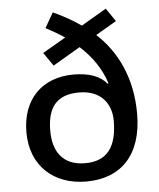

<svg xmlns="http://www.w3.org/2000/svg" viewBox="-54 -812 718 868"><g transform="rotate(-5 304.5 -377.5)"><path d="M218 -765 179 -697C208 -682 237 -665 264 -647L159 -586L201 -525L325 -598C377 -551 419 -493 441 -424L437 -422C407 -459 356 -477 287 -477C145 -477 52 -386 52 -235C52 -82 156 10 303 10C460 10 558 -88 558 -276C558 -437 498 -560 405 -646L499 -701L458 -761L344 -694C306 -721 262 -745 218 -765ZM305 -394C404 -394 450 -330 450 -254C450 -136 406 -73 305 -73C203 -73 160 -139 160 -232C160 -338 202 -394 305 -394Z"/></g></svg>

Font: Noto Sans Gujarati Medium
Style: Regular
Weight: 500
Designer: Jelle Bosma - Monotype Design Team, Universal Thirst
Foundry: Monotype Imaging Inc.
Version: Version 2.106